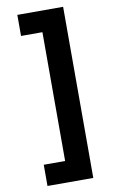

<svg xmlns="http://www.w3.org/2000/svg" viewBox="-117 -972 743 1240"><g transform="rotate(-10 255.0 -352.0)"><path d="M230 69.8V-774.9H89.8V-913.1H390.1V209H89.8V69.8Z"/></g></svg>

Font: PoppinsZ
Style: Bold
Weight: 700
Designer: Ninad Kale (Devanagari), Jonny Pinhorn (Latin)
Foundry: Indian Type Foundry
Version: Version 3.002;FEAKit 1.0